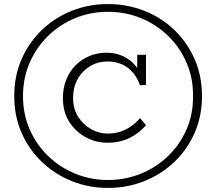

<svg xmlns="http://www.w3.org/2000/svg" viewBox="-20 -720 1062 943"><path d="M510 203Q417 203 334 170Q251 137 187 76.5Q123 16 86.5 -66.5Q50 -149 50 -248Q50 -348 86.5 -430.5Q123 -513 187 -574Q251 -635 334 -667.5Q417 -700 510 -700Q604 -700 687.5 -667.5Q771 -635 835 -574Q899 -513 935.5 -430.5Q972 -348 972 -248Q972 -149 935.5 -66.5Q899 16 835 76.5Q771 137 687.5 170Q604 203 510 203ZM507 -19Q452 -19 402 -45.5Q352 -72 320.5 -121Q289 -170 289 -238Q289 -288 305.5 -329Q322 -370 351.5 -399.5Q381 -429 419.5 -445Q458 -461 503 -461Q546 -461 581 -445.5Q616 -430 640.5 -403Q665 -376 676 -343L654 -351V-451H697V-303L668 -301Q654 -339 631.5 -365Q609 -391 578 -404.5Q547 -418 508 -418Q461 -418 422.5 -395Q384 -372 361.5 -332Q339 -292 339 -238Q339 -186 363.5 -147Q388 -108 427 -86Q466 -64 508 -64Q544 -64 573 -74Q602 -84 625.5 -101Q649 -118 668 -140L697 -105Q676 -81 648.5 -61.5Q621 -42 586.5 -30.5Q552 -19 507 -19ZM510 164Q596 164 672 133Q748 102 805.5 46.5Q863 -9 896 -84Q929 -159 928 -248Q929 -337 896 -412.5Q863 -488 805.5 -544Q748 -600 672 -631Q596 -662 510 -662Q425 -662 349.5 -631Q274 -600 216.5 -544Q159 -488 126 -412.5Q93 -337 93 -248Q93 -159 126 -84Q159 -9 216.5 46.5Q274 102 349.5 133Q425 164 510 164Z"/></svg>

Font: BioRhyme Light
Style: Regular
Weight: 300
Designer: Aoife Mooney
Foundry: Aoife Mooney Type
Version: Version 1.600;gftools[0.9.33]